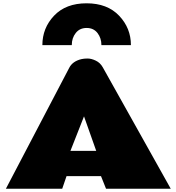

<svg xmlns="http://www.w3.org/2000/svg" viewBox="-20 -1155 1079 1175"><path d="M600.6 -878.9Q600.6 -921.9 576.7 -952.9Q552.7 -983.9 510.3 -983.9Q467.8 -983.9 443.6 -953.1Q419.4 -922.4 419.4 -880.4Q419.4 -879.9 419.4 -878.9H239.3Q239.3 -983.4 311 -1059.1Q382.8 -1134.8 509.8 -1134.8Q636.7 -1134.8 709 -1058.8Q781.2 -982.9 781.2 -878.9ZM16.1 0 403.8 -740.2Q423.8 -779.8 477.5 -793Q493.2 -796.9 516.1 -796.9Q539.1 -796.9 566.2 -783.9Q593.3 -771 608.9 -743.2L1024.9 0H628.9L598.1 -77.1H387.2L360.8 0ZM411.1 -231.9H568.8L494.1 -442.9Z"/></svg>

Font: Fz Rammetto One
Style: Regular
Weight: 400
Designer: Vernon Adams
Foundry: Vernon Adams
Version: Vit hóa bi c Thuy @ FontZin.Com